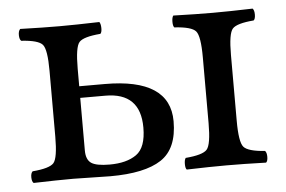

<svg xmlns="http://www.w3.org/2000/svg" viewBox="-39 -483 802 538"><g transform="rotate(-5 362.0 -214.5)"><path d="M617.2 -307.1V-122.1Q617.2 -62 629.2 -48.1Q641.1 -34.2 689 -30.8Q693.8 -25.9 693.8 -13.9Q693.8 -2 689 2Q625 0 578.1 0Q532.2 0 465.8 2Q461.9 -2 461.9 -13.9Q461.9 -25.9 465.8 -30.8Q513.7 -34.7 525.9 -48.3Q538.1 -62 538.1 -122.1V-307.1Q538.1 -367.2 526.1 -381.1Q514.2 -395 465.8 -397.9Q461.9 -401.9 461.9 -413.8Q461.9 -425.8 465.8 -431.2Q531.7 -429.2 577.1 -429.2Q621.1 -429.2 689 -431.2Q693.8 -426.3 693.8 -414.1Q693.8 -401.9 689 -397.9Q641.1 -394 629.2 -380.6Q617.2 -367.2 617.2 -307.1ZM355 -126Q355 -224.1 256.8 -224.1H186V-76.2Q186 -50.3 200.4 -40.5Q214.8 -30.8 252 -30.8Q299.8 -30.8 327.4 -50.3Q355 -69.8 355 -126ZM186 -306.2V-256.8H257.8Q440.9 -256.8 440.9 -136.2Q440.9 -59.1 394.5 -28.6Q348.1 2 251 2Q231 2 199 1Q167 0 147 0Q101.1 0 35.2 2Q30.3 -2 30 -13.9Q29.8 -25.9 35.2 -30.8Q83 -34.7 95 -48.3Q106.9 -62 106.9 -122.1V-307.1Q106.9 -367.2 95 -381.1Q83 -395 35.2 -397.9Q30.3 -401.9 30 -413.8Q29.8 -425.8 35.2 -431.2Q101.1 -429.2 146 -429.2Q189.9 -429.2 257.8 -431.2Q261.7 -426.3 262 -414.1Q262.2 -401.9 257.8 -397.9Q210 -394 198 -380.6Q186 -367.2 186 -306.2Z"/></g></svg>

Font: Linux Libertine O
Style: Regular
Weight: 400
Designer: Philipp H. Poll
Foundry: Philipp H. Poll
Version: Version 5.3.0